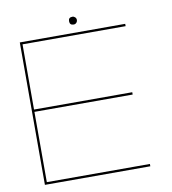

<svg xmlns="http://www.w3.org/2000/svg" viewBox="-83 -823 805 896"><g transform="rotate(-10 319.0 -375.0)"><path d="M57.5 0V-675H557V-664H68.5V-355H534V-344H68.5V-11H557V0ZM320 -713.5Q301 -713.5 301 -732.5Q301 -750.5 320 -750.5Q327 -750.5 332.5 -745.2Q338 -740 338 -732.5Q338 -724.5 332.8 -719Q327.5 -713.5 320 -713.5Z"/></g></svg>

Font: Anybody ExtraExpanded Thin
Style: Regular
Weight: 100
Width: 8
Designer: Tyler Finck
Foundry: Etcetera Type Company
Version: Version 1.010; ttfautohint (v1.8.3) -l 8 -r 50 -G 200 -x 14 